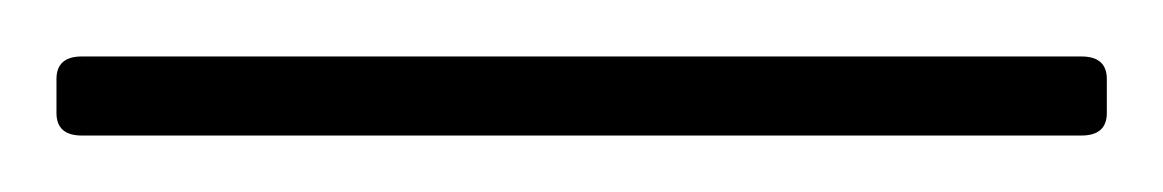

<svg xmlns="http://www.w3.org/2000/svg" viewBox="-20 48 412 68"><path d="M363 96H9Q0 96 0 88V76Q0 68 9 68H363Q372 68 372 76V88Q372 96 363 96Z"/></svg>

Font: Rajdhani Light
Style: Regular
Weight: 300
Designer: Satya Rajpurohit, Jyotish Sonowal
Foundry: Indian Type Foundry
Version: Version 1.201;PS 1.0;hotconv 1.0.78;makeotf.lib2.5.61930; tt